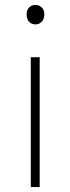

<svg xmlns="http://www.w3.org/2000/svg" viewBox="-20 -759 285 779"><path d="M105 0V-527H141V0ZM124 -660Q108 -660 98 -671Q88 -682 88 -701Q88 -718 98 -728.5Q108 -739 124 -739Q139 -739 149.5 -728.5Q160 -718 160 -701Q160 -682 149.5 -671Q139 -660 124 -660Z"/></svg>

Font: Noto Sans TC Thin
Style: Regular
Weight: 100
Designer: Ryoko NISHIZUKA 西塚涼子 (kana, bopomofo & ideographs); Paul D. Hunt (Latin, Greek & Cyrillic); Sandoll Communications 산돌커뮤니
Foundry: Adobe
Version: Version 2.004-H2;hotconv 1.0.118;makeotfexe 2.5.65603